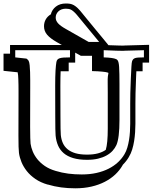

<svg xmlns="http://www.w3.org/2000/svg" viewBox="-59 -966 860 1082"><path d="M431.6 -94.7Q467.3 -94.7 493.4 -101.8Q519.5 -108.9 537.1 -121.6Q548.3 -158.2 548.3 -241.2V-340.8Q548.3 -406.7 548.3 -444.8Q548.3 -482.9 547.9 -497.1V-497.6Q547.4 -523.4 548.8 -534.9Q550.3 -546.4 551.5 -550.8Q552.7 -555.2 552 -555.2Q551.3 -555.2 546.4 -557.6Q538.6 -560.1 516.8 -562.3Q495.1 -564.5 459.5 -565.4V-651.4H397L364.7 -669.4V-613.3H328.1V-564.5H282.7Q281.2 -532.2 281.2 -482.9L281.7 -312.5Q281.7 -268.1 282.2 -241.9Q282.7 -215.8 283.7 -205.1Q286.1 -180.2 295.2 -159.9Q304.2 -139.6 321.8 -125Q339.4 -110.4 366.2 -102.5Q393.1 -94.7 431.6 -94.7ZM407.7 -887.2Q420.9 -871.1 439.5 -848.4Q458 -825.7 478 -801.5Q498 -777.3 517.6 -753.7Q537.1 -730 552.2 -711.4Q581.1 -710.4 602.8 -709.7Q624.5 -709 630.4 -709Q632.8 -709 635.3 -709Q637.7 -709 642.1 -709.5L781.2 -713.4V-613.3H744.6V-564.5H709.5Q709 -555.2 708.5 -544.2Q708 -533.2 707.5 -520.5Q705.6 -476.1 704.8 -442.1Q704.1 -408.2 704.1 -382.8V-268.1Q704.1 -245.6 702.4 -220.5Q700.7 -195.3 696.8 -170.7Q692.9 -146 685.8 -123Q678.7 -100.1 667.5 -82L668 -82.5Q654.3 -58.6 633.3 -37.6Q632.8 -36.1 630.9 -33.2L631.3 -33.7Q615.2 -5.9 590.3 17.6Q565.4 41 532 58.3Q498.5 75.7 456.8 85.4Q415 95.2 365.2 95.2Q323.7 95.2 285.6 90.1Q247.6 85 209.5 73.7V74.2Q169.4 62.5 140.4 42.5Q111.3 22.5 92 -2Q72.8 -26.4 62 -52.7Q51.3 -79.1 47.9 -104Q44.9 -125.5 44.9 -202.1L45.4 -419.9V-455.1Q45.4 -471.2 45.2 -487.1Q44.9 -502.9 44.4 -516.8Q43.9 -530.8 43 -541.7Q42 -552.7 40.5 -558.6L-39.1 -566.9V-663.6H-2.4V-712.4H289.6L262.2 -728Q224.1 -749.5 206.5 -770.3Q189 -791 189 -817.9Q189 -839.4 199 -856.9Q209 -874.5 227.5 -885.3Q233.9 -911.6 256.1 -929Q278.3 -946.3 312.5 -946.3Q325.2 -946.3 335.7 -944.6Q346.2 -942.9 357.2 -936.8Q368.2 -930.7 380.4 -918.7Q392.6 -906.7 408.2 -886.7ZM500 -729.5 385.3 -868.7Q372.6 -884.8 362.8 -894.5Q353 -904.3 345 -909.2Q336.9 -914.1 329.1 -915.5Q321.3 -917 312.5 -917Q286.1 -917 270.5 -902.3Q254.9 -887.7 254.9 -866.7Q254.9 -849.1 268.6 -834.2Q282.2 -819.3 313 -802.2L440.9 -729.5ZM90.3 -635.7Q100.6 -627.9 102.5 -623Q106.4 -615.2 108.2 -598.1Q109.9 -581.1 110.6 -559.6Q111.3 -538.1 111.3 -514.4Q111.3 -490.7 111.3 -468.8L110.8 -251Q110.8 -212.4 111.6 -188.7Q112.3 -165 113.3 -156.2Q116.2 -135.3 125.5 -112.5Q134.8 -89.8 151.6 -68.8Q168.5 -47.9 193.8 -30.5Q219.2 -13.2 254.4 -2.9Q289.6 7.8 325.9 12.5Q362.3 17.1 401.9 17.1Q447.3 17.1 485.1 8.5Q522.9 0 553.2 -15.4Q583.5 -30.8 606 -51.8Q628.4 -72.8 642.6 -97.2Q652.3 -113.3 658.4 -134Q664.6 -154.8 668.2 -177.5Q671.9 -200.2 673.3 -223.6Q674.8 -247.1 674.8 -268.1V-382.8Q674.8 -408.2 675.5 -442.6Q676.3 -477.1 678.2 -521.5Q680.2 -565.9 681.6 -590.3Q683.1 -614.7 685.1 -620.1Q687.5 -627.4 691.4 -631.8Q695.3 -636.2 702.6 -638.7Q710 -641.1 721.9 -641.8Q733.9 -642.6 752 -642.6V-683.1L643.6 -680.2Q639.2 -679.7 636 -679.7Q632.8 -679.7 630.4 -679.7Q622.1 -679.7 595.9 -680.4Q569.8 -681.2 525.4 -683.1V-642.6Q577.6 -641.1 595.7 -632.8Q600.6 -630.4 603.8 -626.2Q606.9 -622.1 609.1 -613Q611.3 -604 612.3 -588.4Q613.3 -572.8 613.8 -546.9Q614.3 -532.7 614.3 -494.1Q614.3 -455.6 614.3 -389.6V-290Q614.3 -188.5 597.2 -148.9Q588.9 -130.9 575 -115.7Q561 -100.6 540.5 -89.4Q520 -78.1 493.2 -71.8Q466.3 -65.4 431.6 -65.4Q385.7 -65.4 353.3 -75.2Q320.8 -85 299.8 -103Q278.8 -121.1 268.1 -146.2Q257.3 -171.4 254.4 -202.1Q253.4 -212.9 252.9 -239.7Q252.4 -266.6 252.4 -312.5L252 -482.9Q252 -534.7 253.9 -567.6Q255.9 -600.6 258.8 -616.2Q260.3 -624.5 264.4 -629.6Q268.6 -634.8 277.1 -637.7Q285.6 -640.6 299.8 -641.6Q314 -642.6 335.4 -642.6V-683.1H317.4H185.5H26.9V-642.6Z"/></svg>

Font: XB Kayhan Sayeh
Style: Regular
Weight: 700
Designer: Behnam
Foundry: Irmug
Version: Version 7.300 2009